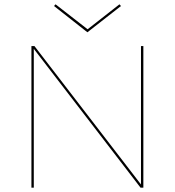

<svg xmlns="http://www.w3.org/2000/svg" viewBox="-20 -872 813 892"><path d="M386 -722 231 -844 238 -852 387 -736 535 -852 542 -844ZM646 -658V0H633L137 -645V0H126V-658H140L635 -15V-658Z"/></svg>

Font: Ysabeau SC Hairline
Style: Regular
Weight: 100
Designer: Christian Thalmann (Catharsis Fonts)
Version: Version 0.003